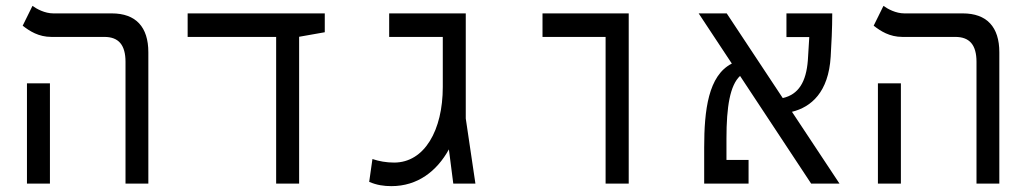

<svg xmlns="http://www.w3.org/2000/svg" viewBox="-20 -632 3556 661"><path d="M412.1 0H490.7V-452.1C490.7 -539.1 447.8 -585.9 364.7 -585.9H163.6C134.3 -585.9 106.4 -601.1 91.8 -611.8L58.1 -543.5C82 -524.9 112.8 -504.9 157.2 -504.9H339.4C388.2 -504.9 412.1 -477.5 412.1 -418.9ZM72.8 0H151.9V-345.2H72.8Z M930.7 0H1009.8V-505.4L1098.1 -521V-585.9H626V-504.9H930.7Z M1327.6 8.8C1417.5 8.8 1483.9 -42.5 1525.4 -117.7L1540.5 0H1616.7L1583.5 -224.1V-585.9H1319.8V-504.9H1504.4V-332.5C1504.4 -183.6 1441.4 -72.3 1336.9 -72.3C1310.5 -72.3 1285.2 -76.7 1262.2 -84.5L1251 -5.9C1277.3 5.4 1301.8 8.8 1327.6 8.8Z M2064.9 0H2144.5V-585.9H1847.7V-504.9H2064.9Z M2772.5 0H2870.1L2706.5 -247.1C2772.5 -263.2 2832.5 -314.5 2839.8 -437C2842.3 -478 2845.2 -534.2 2845.2 -585.9H2687.5V-504.4H2766.1C2764.6 -477.1 2762.7 -450.2 2761.2 -424.3C2755.4 -349.6 2729 -306.6 2674.8 -294.4L2481.9 -585.9H2385.3L2499.5 -413.1C2418.5 -372.1 2404.3 -252.9 2404.3 -124.5V0H2557.1V-81.5H2481V-155.8C2481 -264.2 2493.2 -338.4 2527.8 -370.6Z M3341.8 0H3420.4V-452.1C3420.4 -539.1 3377.4 -585.9 3294.4 -585.9H3093.3C3064 -585.9 3036.1 -601.1 3021.5 -611.8L2987.8 -543.5C3011.7 -524.9 3042.5 -504.9 3086.9 -504.9H3269C3317.9 -504.9 3341.8 -477.5 3341.8 -418.9ZM3002.4 0H3081.5V-345.2H3002.4Z"/></svg>

Font: Cascadia Mono PL SemiLight
Style: Regular
Weight: 350
Monospace: yes
Designer: Aaron Bell
Foundry: Saja Typeworks
Version: Version 2404.023